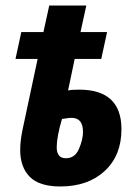

<svg xmlns="http://www.w3.org/2000/svg" viewBox="-20 -664 504 694"><path d="M419 -197Q419 -340 266 -340Q238 -340 226 -337L250 -451H346L367 -548H271L292 -644H158L137 -548H57L36 -451H116L61 -193Q53 -153 53 -122Q53 -60 87.5 -25Q122 10 198 10Q298 10 358.5 -46Q419 -102 419 -197ZM185 -132Q185 -169 204 -234Q212 -235 221.5 -236.5Q231 -238 239 -238Q280 -238 280 -187Q280 -160 265.5 -126Q251 -92 218 -92Q185 -92 185 -132Z"/></svg>

Font: Noto Sans UI Condensed ExtraBold
Style: Italic
Weight: 800
Width: 3
Designer: Monotype Design Team
Foundry: Monotype Imaging Inc.
Version: 1.001